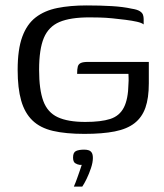

<svg xmlns="http://www.w3.org/2000/svg" viewBox="-20 -486 605 707"><path d="M291 7Q222 7 175 -4Q128 -15 99.5 -42.5Q71 -70 58 -115.5Q45 -161 45 -229Q45 -304 62 -350.5Q79 -397 111.5 -422Q144 -447 191 -456.5Q238 -466 299 -466Q349 -466 391.5 -463.5Q434 -461 465 -454Q485 -451 494.5 -445Q504 -439 506.5 -431.5Q509 -424 509 -416V-396Q502 -402 484 -406Q466 -410 442.5 -413Q419 -416 394 -418.5Q369 -421 346.5 -421.5Q324 -422 309 -422Q239 -422 199 -405Q159 -388 141.5 -346.5Q124 -305 124 -229Q124 -156 139.5 -114Q155 -72 192.5 -54.5Q230 -37 294 -37Q352 -37 386 -48Q420 -59 436 -90Q452 -121 453 -177Q454 -190 453.5 -199.5Q453 -209 453 -214H264Q264 -232 266.5 -241Q269 -250 277.5 -254Q286 -258 304 -258H528V-179Q528 -125 515.5 -89.5Q503 -54 475.5 -32.5Q448 -11 402.5 -2Q357 7 291 7ZM252 201Q259 185 264 170.5Q269 156 273.5 143.5Q278 131 281 121Q279 121 277 121Q275 121 273 121Q265 120 257 115Q249 110 249 94Q249 75 260 70Q271 65 290 65Q300 65 307 67.5Q314 70 318 76.5Q322 83 322 96Q322 112 315 133Q308 154 299 172.5Q290 191 283 201Z"/></svg>

Font: Genos Thin
Style: Regular
Weight: 400
Version: Version 1.010